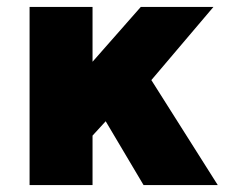

<svg xmlns="http://www.w3.org/2000/svg" viewBox="-20 -535 658 555"><path d="M65.5 0V-515H247.5V-356.5L387 -515H597L417.5 -303.5L609.5 0H395L285.5 -184.5L247.5 -143V0Z"/></svg>

Font: Geologica Roman ExtraBold
Style: Regular
Weight: 800
Designer: Sindre Bremnes, Frode Helland
Foundry: Monokrom Skriftforlag AS
Version: Version 1.010;gftools[0.9.28]